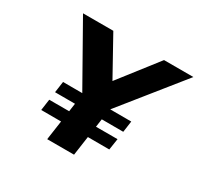

<svg xmlns="http://www.w3.org/2000/svg" viewBox="-149 -879 1094 1059"><g transform="rotate(30 398.0 -350.0)"><path d="M269 0 319 -349V-300L93 -700H286L458 -390L370 -393L609 -700H796L466 -289L491 -357L440 0ZM160 -123 170 -194H605L594 -122ZM177 -246 187 -317 622 -316 612 -245Z"/></g></svg>

Font: Lexend
Style: Bold Italic
Weight: 700
Italic angle: -8.13011°
Designer: Bonnie Shaver-Troup, Thomas Jockin
Foundry: Lexend
Version: Version 1.007